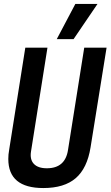

<svg xmlns="http://www.w3.org/2000/svg" viewBox="-20 -941 559 971"><path d="M199 10Q22 10 22 -137Q22 -149 23 -160Q24 -171 27 -188L108 -700H220L137 -176Q130 -135 151 -112.5Q172 -90 217 -90Q310 -90 324 -183L406 -700H519L438 -196Q421 -90 363 -40Q305 10 199 10ZM267 -743 361 -921H473L352 -743Z"/></svg>

Font: Georama SemiCondensed SemiBold
Style: Italic
Weight: 600
Width: 4
Italic angle: -9°
Designer: Jean-Baptiste Levee
Foundry: Production Type
Version: Version 1.000